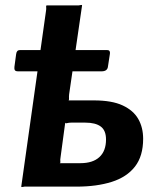

<svg xmlns="http://www.w3.org/2000/svg" viewBox="-20 -764 651 786"><path d="M67 0 168 -717Q170 -728 169 -735Q168 -742 172 -742H291Q302 -741 308.5 -743Q315 -745 316 -742L263 -378Q262 -368 262.5 -360.5Q263 -353 260 -353H364Q438 -353 482 -332.5Q526 -312 546 -277Q566 -242 566 -196Q566 -125 532.5 -82Q499 -39 437.5 -19.5Q376 0 293 0H92Q81 -1 74.5 1Q68 3 67 0ZM224 -96H309Q360 -96 387 -121Q414 -146 414 -193Q414 -230 392.5 -246Q371 -262 329 -262H272Q262 -262 255 -260Q248 -258 247 -262L228 -121Q226 -110 227 -103Q228 -96 224 -96ZM430 -544 422 -492Q420 -472 396 -472H54Q44 -472 41 -476.5Q38 -481 39 -490L46 -542Q48 -559 61 -559H419Q432 -559 430 -544Z"/></svg>

Font: Libre Franklin
Style: Bold Italic
Weight: 700
Italic angle: -8°
Designer: Pablo Impallari, Rodrigo Fuenzalida, Nhung Nguyen
Foundry: Impallari Type
Version: Version 3.000